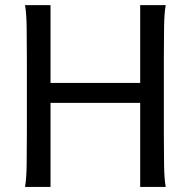

<svg xmlns="http://www.w3.org/2000/svg" viewBox="-20 -733 760 753"><path d="M529.8 0V-329.6H178.2V0H78.1Q83.5 -29.3 84.5 -84.7Q85.4 -140.1 85.4 -212.4V-500.5Q85.4 -572.8 84.5 -628.2Q83.5 -683.6 78.1 -712.9H178.2V-407.7H529.8V-712.9H629.9Q624.5 -683.6 623.5 -628.2Q622.6 -572.8 622.6 -500.5V-212.4Q622.6 -140.1 623.5 -84.7Q624.5 -29.3 629.9 0Z"/></svg>

Font: Andika CyrE
Style: Regular
Weight: 400
Designer: Victor Gaultney, Annie Olsen, Julie Remington, Don Collingsworth, Eric Hays, Becca Hirsbrunner
Foundry: SIL International
Version: Version 5.000